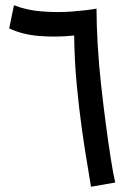

<svg xmlns="http://www.w3.org/2000/svg" viewBox="-20 -701 513 730"><path d="M326 9Q322 -18 312 -76Q302 -134 291 -212.5Q280 -291 271.5 -382Q263 -473 262 -566Q196 -559 131 -564Q66 -569 15 -593L33 -681Q82 -662 139.5 -657.5Q197 -653 251.5 -657Q306 -661 346 -668H347V-667Q347 -604 351.5 -529Q356 -454 364.5 -377Q373 -300 382.5 -228.5Q392 -157 401 -99.5Q410 -42 418 -7Z"/></svg>

Font: Noto Sans Arabic UI Cn Md
Style: Regular
Weight: 500
Width: 3
Designer: Monotype Design Team, Nadine Chahine and Nizar Qandah
Foundry: Monotype Imaging Inc.
Version: Version 2.010; ttfautohint (v1.8.4.7-5d5b)